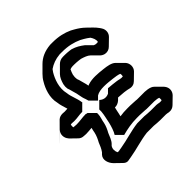

<svg xmlns="http://www.w3.org/2000/svg" viewBox="-216 -831 997 997"><g transform="rotate(-45 282.5 -332.5)"><path d="M280 -306 245 -271V-256C243 -231 236 -207 232 -185C227 -164 218 -136 208 -121L243 -86C277 -95 312 -102 352 -102H372C385 -102 398 -100 411 -100C416 -99 423 -99 430 -99H477L497 -97C501 -96 506 -95 508 -94C509 -87 509 -81 508 -76C502 -75 497 -74 491 -75C485 -76 478 -78 471 -78H430C414 -78 398 -80 385 -81H334C284 -75 235 -58 186 -50L162 -46C160 -46 156 -47 155 -47C148 -62 148 -79 157 -92L164 -99C177 -112 185 -135 192 -152C200 -166 209 -185 213 -204C215 -220 224 -241 224 -258V-266L189 -301C188 -302 186 -302 184 -302L178 -304H176C152 -304 133 -299 107 -299L92 -300C90 -300 85 -301 84 -301C83 -308 84 -315 85 -320C89 -321 91 -321 95 -321L110 -320C135 -320 150 -325 174 -325L209 -360V-361L208 -362C204 -394 189 -420 186 -450C174 -498 194 -547 212 -577C215 -582 220 -588 222 -591C244 -606 269 -616 302 -619H319C365 -619 399 -610 430 -596L448 -586C457 -581 467 -574 476 -567C484 -555 492 -539 488 -524C482 -523 476 -523 470 -524C467 -525 463 -526 461 -527L428 -560C408 -575 391 -586 364 -594L350 -596C339 -597 330 -598 319 -598H306C289 -598 277 -592 267 -582L231 -546C218 -533 211 -514 206 -496C206 -492 204 -484 204 -481V-477C204 -466 205 -462 209 -453L215 -431C224 -406 223 -384 233 -360C235 -354 237 -348 238 -343L273 -308L292 -327C320 -345 372 -338 408 -334C424 -332 440 -330 453 -325C455 -319 454 -311 453 -306C446 -305 439 -305 432 -307C426 -308 417 -311 412 -311C395 -314 374 -315 355 -317L335 -297C315 -287 294 -292 280 -306ZM358 -246C376 -244 396 -244 412 -241C417 -241 426 -238 432 -237C450 -232 465 -237 476 -248L512 -283C529 -300 528 -329 512 -346L511 -347L476 -382C461 -397 434 -401 408 -404C372 -408 333 -412 300 -401C298 -400 295 -399 293 -398C291 -407 289 -420 285 -431L279 -453C275 -462 274 -466 274 -477V-481C274 -484 276 -492 276 -496C278 -505 283 -515 287 -524C292 -526 299 -528 306 -528H319C330 -528 339 -527 350 -526L364 -524C381 -519 401 -512 411 -502L446 -467C452 -461 461 -456 470 -454C486 -451 500 -456 510 -466L546 -501C561 -515 565 -539 552 -559L546 -568C533 -587 513 -604 497 -620C483 -634 464 -647 448 -656L430 -666C399 -680 365 -689 319 -689H302C258 -685 227 -670 203 -646L168 -611C158 -601 149 -590 142 -577C124 -547 104 -498 116 -450C118 -430 125 -412 131 -391C127 -391 117 -390 110 -390L95 -391C83 -391 72 -388 63 -380C-137 -180 62 -378 62 -378L26 -342C8 -324 10 -295 26 -278V-277L62 -242C69 -235 79 -230 92 -230L107 -229C123 -229 136 -231 149 -232C147 -223 144 -212 143 -204C139 -185 130 -166 122 -152C116 -137 109 -119 98 -104L89 -95C69 -73 82 -40 100 -22L136 13C144 21 153 25 162 24L186 20C235 12 284 -5 334 -11H385C398 -10 414 -8 430 -8H471C478 -8 485 -6 491 -5C507 -3 520 -8 530 -18L566 -53C581 -68 585 -92 570 -112C569 -114 567 -116 566 -117L531 -152C522 -161 512 -164 497 -167L477 -169H430C423 -169 416 -169 411 -170C398 -170 385 -172 372 -172H352C333 -172 316 -171 298 -168C299 -173 301 -180 302 -185C304 -197 307 -208 310 -221C323 -220 337 -226 347 -235Z"/></g></svg>

Font: Dictator
Style: Chalk
Weight: 500
Version: Version MIL.1277